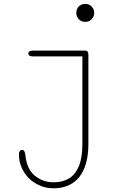

<svg xmlns="http://www.w3.org/2000/svg" viewBox="-20 -742 659 1009"><path d="M428 -627Q415 -627 404.2 -633.2Q393.5 -639.5 387.2 -650.5Q381 -661.5 381 -674.5Q381 -688 387.2 -698.8Q393.5 -709.5 404.2 -715.5Q415 -721.5 428 -721.5Q441.5 -721.5 452 -715.2Q462.5 -709 468.8 -698.2Q475 -687.5 475 -674.5Q475 -661.5 468.8 -650.5Q462.5 -639.5 452 -633.2Q441.5 -627 428 -627ZM79.5 69.5Q79.5 58 84 51.8Q88.5 45.5 95 45.5Q103.5 45.5 107.8 52.8Q112 60 113.5 74.5Q121 147 163.2 181.5Q205.5 216 262.5 216Q308 216 341.8 196.2Q375.5 176.5 394.2 132Q413 87.5 413 13.5V-445.5H155Q141 -445.5 135 -449.8Q129 -454 129 -461Q129 -468 135 -472Q141 -476 155 -476H428.5Q444.5 -476 444.5 -454.5V13.5Q444.5 72.5 432 116.2Q419.5 160 395.8 189.2Q372 218.5 338 233Q304 247.5 261.5 247.5Q223.5 247.5 190.2 233.5Q157 219.5 132.2 195Q107.5 170.5 93.5 138.2Q79.5 106 79.5 69.5Z"/></svg>

Font: Sono ExtraLight
Style: Regular
Weight: 200
Designer: Tyler Finck
Foundry: Tyler Finck
Version: Version 2.112